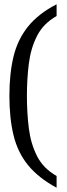

<svg xmlns="http://www.w3.org/2000/svg" viewBox="-20 -717 312 899"><path d="M245 107V162Q160 116 111.5 56.5Q63 -3 43.5 -83Q24 -163 24 -268Q24 -373 43.5 -453Q63 -533 111.5 -593Q160 -653 245 -697V-642Q183 -607 153.5 -549Q124 -491 115 -419Q106 -347 106 -268Q106 -189 115 -116.5Q124 -44 153.5 14Q183 72 245 107Z"/></svg>

Font: Lisu Bosa ExtraLight
Style: Regular
Weight: 200
Designer: David Morse, Annie Olsen, Victor Gaultney, Frank Grießhammer (Latin)
Foundry: SIL International
Version: Version 2.000